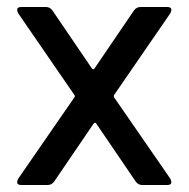

<svg xmlns="http://www.w3.org/2000/svg" viewBox="-20 -529 539 549"><path d="M29 -8Q29 -12 32 -18L193 -251Q195 -254 193 -257L32 -491Q29 -497 29 -501Q29 -509 41 -509H111Q123 -509 130 -499L243 -333Q245 -331 247 -331Q249 -331 250 -333L363 -499Q370 -509 382 -509H458Q470 -509 470 -501Q470 -497 467 -491L306 -257Q305 -254 306 -251L467 -18Q470 -12 470 -8Q470 0 458 0H387Q375 0 368 -10L255 -176Q254 -178 252 -178Q250 -178 248 -176L135 -10Q128 0 116 0H41Q29 0 29 -8Z"/></svg>

Font: Barlow_Medium_SS
Style: Regular
Weight: 500
Designer: Jeremy Tribby
Foundry: Jeremy Tribby
Version: Version 1.101 August 23, 2024